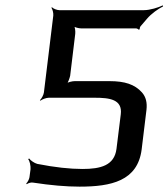

<svg xmlns="http://www.w3.org/2000/svg" viewBox="-20 -687 629 717"><path d="M431 -260 415 -131C407 -69 356 -56 288 -56C241 -56 185 -62 119 -75C108 -78 94 -88 89 -95L85 -93C91 -86 95 -68 94 -55L90 -25C89 -18 83 -6 78 -2L80 1C84 -3 97 -7 104 -5C169 5 227 10 277 10C395 10 494 -11 509 -129L527 -277C530 -304 525 -325 510 -342C483 -372 446 -384 389 -384H259C250 -384 233 -380 227 -375L229 -373C234 -378 240 -395 242 -404L261 -561C262 -570 260 -587 256 -592L253 -590C258 -585 274 -581 283 -581H488C491 -581 497 -578 498 -576L502 -578C501 -580 503 -587 505 -589L529 -617C545 -636 572 -655 589 -663L588 -667C572 -659 540 -649 517 -649H202C193 -649 178 -655 174 -660L172 -658C176 -653 180 -638 179 -629L144 -342C143 -333 135 -318 129 -313L131 -311C137 -316 153 -322 162 -322H334C389 -322 438 -316 431 -260Z"/></svg>

Font: Gamestation Storm Oblique 
Style: Italic
Weight: 400
Designer: Jonas Hecksher
Foundry: Jonas Hecksher, Playtypeª, e-types AS
Version: Version 1.003